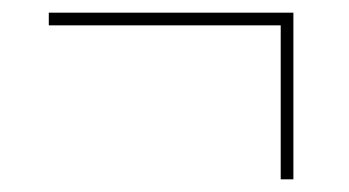

<svg xmlns="http://www.w3.org/2000/svg" viewBox="-20 -395 550 303"><path d="M423 -112H443V-375H57V-355H423Z"/></svg>

Font: Noto Serif Display SemiCondensed
Style: Regular
Weight: 400
Width: 4
Designer: Monotype Design Team
Foundry: Monotype Imaging Inc.
Version: Version 2.009